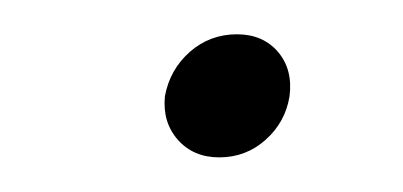

<svg xmlns="http://www.w3.org/2000/svg" viewBox="-20 -415 235 112"><path d="M107.9 -323.2Q92.8 -323.2 83.7 -333.5Q74.7 -343.8 76.2 -358.9Q79.1 -374.5 90.8 -384.8Q102.5 -395 118.2 -395Q133.3 -395 142.1 -384.8Q150.9 -374.5 148.9 -358.9Q146.5 -343.8 135 -333.5Q123.5 -323.2 107.9 -323.2Z"/></svg>

Font: Human Sans ExtraLight
Style: Italic
Weight: 200
Italic angle: -8°
Designer: Tim Radville
Foundry: Continuum
Version: Version 1.000;FEAKit 1.0